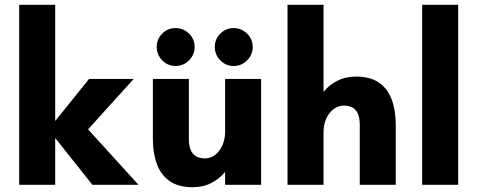

<svg xmlns="http://www.w3.org/2000/svg" viewBox="-20 -770 1989 800"><path d="M60 0V-750H210V-266L351 -441H537L347 -231L557 0H365L210 -195V0Z M783 10Q724 10 687.5 -15Q651 -40 634 -85.5Q617 -131 617 -190V-441H767V-190Q767 -165 774 -147Q781 -129 795.5 -119.5Q810 -110 834 -110Q858 -110 877 -125Q896 -140 907 -165.5Q918 -191 918 -220V-441H1068V0H918V-54Q896 -26 861.5 -8Q827 10 783 10ZM953.5 -495Q921 -495 898 -518.5Q875 -542 875 -574.5Q875 -607 898 -630Q921 -653 953.5 -653Q986 -653 1009.5 -630Q1033 -607 1033 -574.5Q1033 -542 1009.5 -518.5Q986 -495 953.5 -495ZM711.5 -495Q679 -495 656 -518.5Q633 -542 633 -574.5Q633 -607 656 -630Q679 -653 711.5 -653Q744 -653 767.5 -630Q791 -607 791 -574.5Q791 -542 767.5 -518.5Q744 -495 711.5 -495Z M1178 0V-750H1328V-387Q1351 -416 1385.5 -433.5Q1420 -451 1463 -451Q1522 -451 1558.5 -426Q1595 -401 1612 -355.5Q1629 -310 1629 -250V0H1479V-250Q1479 -276 1472 -294Q1465 -312 1450.5 -321Q1436 -330 1412 -330Q1389 -330 1369.5 -315Q1350 -300 1339 -275Q1328 -250 1328 -220V0Z M1739 0V-750H1889V0Z"/></svg>

Font: Teachers
Style: Regular
Weight: 400
Designer: Alfredo Marco Pradil, Chank Diesel
Version: Version 1.001